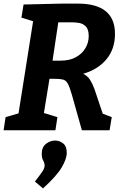

<svg xmlns="http://www.w3.org/2000/svg" viewBox="-21 -724 690 1067"><path d="M-1 0 10 -73 82 -94 163 -606 98 -626 110 -699 326 -704H411Q618 -704 618 -536Q618 -451 570 -394Q522 -337 441 -314Q466 -302 480 -279.5Q494 -257 504 -229L550 -92L600 -73L588 0H434L378 -199Q366 -241 355.5 -259.5Q345 -278 328.5 -282Q312 -286 283 -286H254L223 -96L298 -73L287 0ZM380 -600H303L271 -387H317Q366 -387 400.5 -406Q435 -425 453.5 -456Q472 -487 472 -523Q472 -562 455 -578Q438 -594 416 -597Q394 -600 380 -600ZM218 323 173 285Q201 249 214 230Q227 211 227 196Q227 182 219 168Q211 154 211 131Q211 94 234.5 75.5Q258 57 285 57Q310 57 330 73Q350 89 350 125Q350 159 321.5 207Q293 255 218 323Z"/></svg>

Font: Bitter
Style: Bold Italic
Weight: 700
Italic angle: -9°
Designer: Sol Matas, and Bitter project Authors
Foundry: Sol Matas
Version: Version 2.001